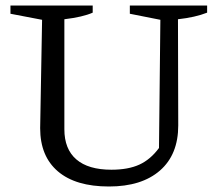

<svg xmlns="http://www.w3.org/2000/svg" viewBox="-20 -668 793 698"><path d="M376 10Q255 10 190.5 -45Q126 -100 126 -202L133 -596L18 -618V-648H317V-622Q281 -606 214 -598V-198Q214 -126 257.5 -88.5Q301 -51 385 -51Q446 -51 486.5 -69.5Q527 -88 558 -130L563 -596L452 -618V-648H733V-622Q690 -605 627 -598L628 -212Q628 -106 561.5 -48Q495 10 376 10Z"/></svg>

Font: Piazzolla SC
Style: Regular
Weight: 400
Designer: Juan Pablo del Peral
Foundry: Huerta Tipografica
Version: Version 1.330